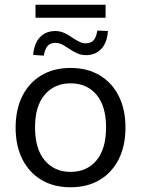

<svg xmlns="http://www.w3.org/2000/svg" viewBox="-20 -782 596 811"><path d="M278 9Q207 9 155 -22Q103 -53 74.5 -109.5Q46 -166 46 -243Q46 -320 74.5 -376.5Q103 -433 155 -464Q207 -495 278 -495Q349 -495 401 -464Q453 -433 481.5 -376.5Q510 -320 510 -243Q510 -166 481.5 -109.5Q453 -53 401 -22Q349 9 278 9ZM278 -56Q347 -56 387.5 -104.5Q428 -153 428 -244Q428 -334 387.5 -382Q347 -430 278 -430Q210 -430 169 -382Q128 -334 128 -244Q128 -153 169 -104.5Q210 -56 278 -56ZM130 -707V-762H426V-707ZM165 -547 120 -550Q123 -584 135.5 -606.5Q148 -629 168 -640Q188 -651 214 -651Q230 -651 247.5 -644.5Q265 -638 287 -622Q304 -611 316.5 -605Q329 -599 341 -599Q364 -599 375.5 -612Q387 -625 391 -653L436 -651Q432 -600 407 -574.5Q382 -549 343 -549Q325 -549 308 -556Q291 -563 269 -578Q250 -591 238 -596Q226 -601 215 -601Q193 -601 181.5 -588.5Q170 -576 165 -547Z"/></svg>

Font: NunitoSans1
Style: Book
Weight: 400
Designer: Vernon Adams
Foundry: Vernon Adams
Version: Version 3.101;gftools[0.9.27]